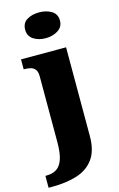

<svg xmlns="http://www.w3.org/2000/svg" viewBox="-175 -836 702 1136"><g transform="rotate(-15 176.0 -268.5)"><path d="M-26 240V167H-19Q18 167 43 151Q68 135 81 97Q94 59 94 -7V-410Q94 -438 83.5 -452Q73 -466 55.5 -470.5Q38 -475 17 -475H13V-536H289V8Q289 97 251.5 148Q214 199 148 219.5Q82 240 -3 240ZM188 -619Q143 -619 112.5 -639.5Q82 -660 82 -698Q82 -739 112.5 -758Q143 -777 188 -777Q231 -777 263 -758Q295 -739 295 -698Q295 -660 263 -639.5Q231 -619 188 -619Z"/></g></svg>

Font: Noto Serif Hebrew Black
Style: Regular
Weight: 900
Version: Version 2.003